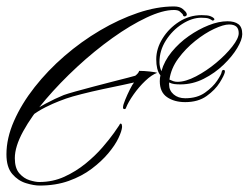

<svg xmlns="http://www.w3.org/2000/svg" viewBox="-20 -576 772 596"><path d="M606 -529Q625 -529 632.5 -526Q640 -523 642 -521Q647 -517 645 -514.5Q643 -512 640 -512Q639 -512 638 -513Q636 -515 629 -518Q622 -521 605 -521Q576 -521 545.5 -501.5Q515 -482 495 -450.5Q475 -419 475 -383Q475 -376 476.5 -369Q478 -362 481 -355Q490 -387 513 -415Q536 -443 566 -464Q596 -485 627.5 -497.5Q659 -510 686 -510Q708 -510 720 -501Q732 -492 732 -470Q732 -453 716.5 -427Q701 -401 674 -375Q647 -349 612.5 -331.5Q578 -314 540 -314Q530 -314 521.5 -315Q513 -316 505 -320V-313Q505 -295 519 -283Q533 -271 555 -271Q592 -271 616.5 -288.5Q641 -306 654 -325.5Q667 -345 668 -352Q669 -359 674 -359Q679 -359 678 -352Q676 -342 662 -319.5Q648 -297 621.5 -278Q595 -259 555 -259Q521 -259 498.5 -274.5Q476 -290 476 -324Q476 -329 476.5 -333.5Q477 -338 478 -342Q471 -351 468 -363.5Q465 -376 465 -392Q465 -425 484.5 -456.5Q504 -488 536 -508.5Q568 -529 606 -529ZM506 -329Q512 -326 518 -324Q524 -322 531 -322Q556 -322 588.5 -339Q621 -356 651 -381Q681 -406 701 -431.5Q721 -457 721 -473Q721 -487 713.5 -493.5Q706 -500 691 -500Q674 -500 645 -486.5Q616 -473 586 -449Q556 -425 533.5 -394.5Q511 -364 506 -329ZM520 -556Q538 -556 547.5 -548Q557 -540 559 -535Q562 -528 555.5 -525.5Q549 -523 547 -532Q544 -535 538.5 -540Q533 -545 520 -545Q485 -545 435 -521.5Q385 -498 329 -458Q273 -418 219.5 -368.5Q166 -319 122 -267.5Q78 -216 52 -168.5Q26 -121 26 -85Q26 -54 40 -38Q54 -22 72 -16.5Q90 -11 102 -11Q144 -11 180 -27.5Q216 -44 246 -68.5Q276 -93 298 -118.5Q320 -144 333.5 -163Q347 -182 350 -187Q353 -194 356 -192Q359 -190 359 -182Q358 -169 347.5 -147Q337 -125 316 -100Q295 -75 264.5 -52Q234 -29 193.5 -14.5Q153 0 103 0Q85 0 60.5 -7.5Q36 -15 18 -36Q0 -57 0 -97Q0 -147 23.5 -200.5Q47 -254 87.5 -305.5Q128 -357 180 -402Q232 -447 290.5 -481.5Q349 -516 408 -536Q467 -556 520 -556ZM412 -356Q427 -356 445 -354Q463 -352 468 -350Q451 -344 431 -325Q411 -306 394.5 -282.5Q378 -259 371 -241Q370 -237 365.5 -237.5Q361 -238 362 -244Q362 -250 368.5 -266Q375 -282 383 -298Q391 -314 396 -320Q389 -318 362 -312.5Q335 -307 300 -299.5Q265 -292 233.5 -284Q202 -276 185 -270Q182 -269 163.5 -262Q145 -255 121 -243Q97 -231 75 -214Q53 -197 42 -175Q41 -174 40.5 -176Q40 -178 41 -180Q47 -201 69 -219.5Q91 -238 121 -254Q151 -270 178 -281Q189 -285 214 -292Q239 -299 269.5 -307Q300 -315 329 -322.5Q358 -330 378 -335Q398 -340 400 -341Q404 -344 407.5 -348Q411 -352 412 -356Z"/></svg>

Font: Kapakana
Style: Regular
Weight: 400
Designer: Kousuke Nagai
Version: Version 1.002